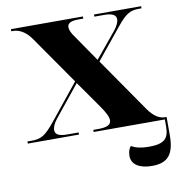

<svg xmlns="http://www.w3.org/2000/svg" viewBox="-82 -612 837 890"><g transform="rotate(-10 336.5 -167.0)"><path d="M13 0H254V-10H200C165 -10 144 -18 144 -40C144 -55 152 -72 167 -91L285 -237L372 -113C398 -76 407 -56 407 -40C407 -20 388 -10 348 -10H323V0H658V34C658 90 636 112 564 112C528 112 503 106 481 94C472 105 467 121 467 138C467 180 505 202 563 202C637 202 668 166 668 76V-10H660C636 -10 609 -24 582 -63L406 -317L524 -462C565 -512 585 -526 629 -526H641V-536H419V-526H464C500 -526 521 -518 521 -496C521 -481 512 -464 497 -445L399 -326L313 -451C299 -470 292 -485 292 -499C292 -515 305 -526 344 -526H367V-536H28V-526H36C66 -526 96 -509 121 -473L279 -246L146 -81C99 -23 79 -10 33 -10H13Z"/></g></svg>

Font: Noto Serif Display ExtraBold
Style: Regular
Weight: 800
Designer: Monotype Design Team
Foundry: Monotype Imaging Inc.
Version: Version 2.009